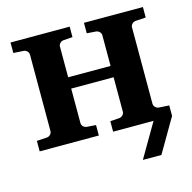

<svg xmlns="http://www.w3.org/2000/svg" viewBox="-96 -584 831 831"><g transform="rotate(-15 319.0 -168.5)"><path d="M526.9 151.4H443.8L532.2 0H351.1V-46.9L392.1 -49.8Q400.9 -50.8 407.5 -57.4Q414.1 -64 414.1 -73.2V-227.1H224.1V-73.2Q224.1 -64 230.5 -57.4Q236.8 -50.8 246.1 -49.8L287.1 -46.9V0H22V-46.9L67.9 -49.8Q77.1 -50.8 83.5 -57.4Q89.8 -64 89.8 -73.2V-415Q89.8 -423.8 83.5 -430.4Q77.1 -437 67.9 -438L22 -440.9V-487.8H287.1V-440.9L246.1 -438Q236.8 -437 230.5 -430.4Q224.1 -423.8 224.1 -415V-277.8H414.1V-415Q414.1 -423.8 407.5 -430.4Q400.9 -437 392.1 -438L351.1 -440.9V-487.8H615.2V-440.9L568.8 -438Q560.1 -437 553.5 -430.4Q546.9 -423.8 546.9 -415V-73.2Q546.9 -64 553.5 -57.4Q560.1 -50.8 568.8 -49.8L615.2 -46.9V0Z"/></g></svg>

Font: Charis SIL
Style: Bold
Weight: 700
Foundry: SIL International
Version: Version 4.112